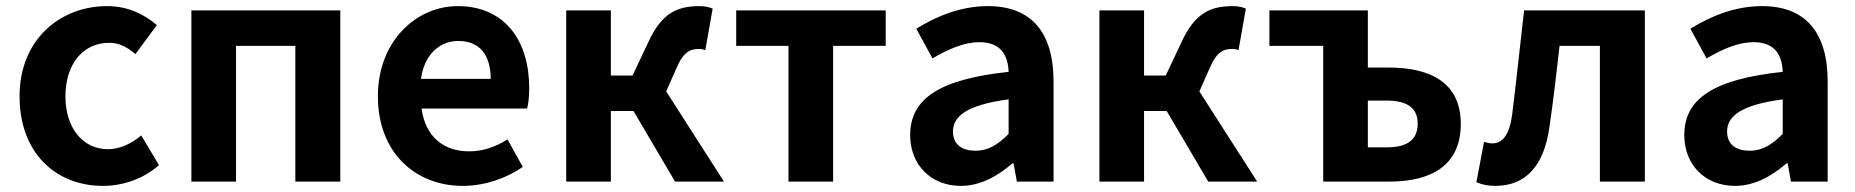

<svg xmlns="http://www.w3.org/2000/svg" viewBox="-20 -594 6069 628"><path d="M317 14C379 14 447 -7 500 -54L442 -151C411 -125 373 -106 333 -106C252 -106 194 -174 194 -279C194 -385 252 -454 337 -454C369 -454 395 -441 423 -417L493 -512C452 -547 399 -574 330 -574C178 -574 44 -466 44 -279C44 -94 162 14 317 14Z M606 -560V0H752V-444H946V0H1093V-560Z M1494 14C1564 14 1635 -10 1690 -48L1640 -138C1600 -113 1560 -99 1514 -99C1431 -99 1371 -147 1359 -239H1704C1708 -252 1711 -279 1711 -306C1711 -461 1631 -574 1477 -574C1343 -574 1216 -461 1216 -279C1216 -95 1338 14 1494 14ZM1357 -336C1368 -418 1420 -460 1479 -460C1551 -460 1585 -412 1585 -336Z M1832 0H1978V-231H2052L2188 0H2348L2159 -295L2193 -372C2216 -426 2239 -434 2267 -434C2275 -434 2281 -432 2287 -430L2311 -566C2299 -571 2284 -574 2269 -574C2194 -574 2144 -551 2100 -455L2049 -347H1978V-560H1832Z M2388 -444H2559V0H2705V-444H2877V-560H2388Z M3123 14C3187 14 3243 -18 3292 -60H3295L3306 0H3426V-327C3426 -489 3353 -574 3211 -574C3123 -574 3043 -541 2977 -500L3030 -403C3082 -433 3132 -456 3184 -456C3253 -456 3277 -414 3279 -359C3054 -335 2957 -272 2957 -152C2957 -57 3023 14 3123 14ZM3171 -101C3128 -101 3097 -120 3097 -164C3097 -214 3143 -251 3279 -269V-156C3244 -121 3213 -101 3171 -101Z M3576 0H3722V-231H3796L3932 0H4092L3903 -295L3937 -372C3960 -426 3983 -434 4011 -434C4019 -434 4025 -432 4031 -430L4055 -566C4043 -571 4028 -574 4013 -574C3938 -574 3888 -551 3844 -455L3793 -347H3722V-560H3576Z M4132 -560V-444H4308V0H4523C4658 0 4758 -50 4758 -189C4758 -324 4658 -373 4523 -373H4454V-560ZM4515 -265C4584 -265 4617 -240 4617 -190C4617 -137 4584 -112 4515 -112H4454V-265Z M4871 14C4972 14 5031 -54 5048 -179C5061 -266 5071 -356 5081 -444H5213V0H5360V-560H4965C4952 -446 4940 -332 4926 -219C4917 -152 4894 -125 4861 -125C4850 -125 4842 -128 4834 -130L4809 2C4828 10 4847 14 4871 14Z M5655 14C5719 14 5775 -18 5824 -60H5827L5838 0H5958V-327C5958 -489 5885 -574 5743 -574C5655 -574 5575 -541 5509 -500L5562 -403C5614 -433 5664 -456 5716 -456C5785 -456 5809 -414 5811 -359C5586 -335 5489 -272 5489 -152C5489 -57 5555 14 5655 14ZM5703 -101C5660 -101 5629 -120 5629 -164C5629 -214 5675 -251 5811 -269V-156C5776 -121 5745 -101 5703 -101Z"/></svg>

Font: Noto Sans KR Bold
Style: Regular
Weight: 700
Designer: Ryoko NISHIZUKA  (kana & ideographs); Paul D. Hunt (Latin, Greek & Cyrillic); Wenlong ZHANG  (bopomofo); Sandoll Communi
Foundry: Adobe Systems Incorporated
Version: Version 1.004;PS 1.004;hotconv 1.0.82;makeotf.lib2.5.63406